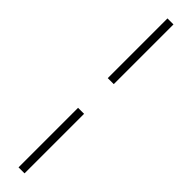

<svg xmlns="http://www.w3.org/2000/svg" viewBox="-318 -639 814 814"><g transform="rotate(45 89.0 -232.5)"><path d="M71 -321H107V-679H71ZM107 -143H71V214H107Z"/></g></svg>

Font: Rawengulk
Style: Regular
Weight: 400
Version: Version 0.9